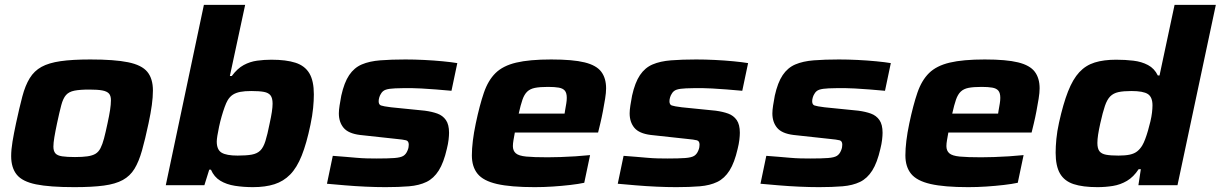

<svg xmlns="http://www.w3.org/2000/svg" viewBox="-20 -763 5029 791"><path d="M286 8Q185 8 128.5 -3.5Q72 -15 49 -43.5Q26 -72 26 -120Q26 -146 31.5 -179.5Q37 -213 46 -255Q60 -320 72 -365.5Q84 -411 102.5 -441Q121 -471 151 -487.5Q181 -504 229.5 -511Q278 -518 352 -518Q452 -518 508 -506.5Q564 -495 587 -467Q610 -439 610 -390Q610 -363 605.5 -330Q601 -297 592 -255Q578 -189 565 -143Q552 -97 534 -67.5Q516 -38 486 -21.5Q456 -5 408 1.5Q360 8 286 8ZM289 -116Q320 -116 340.5 -119Q361 -122 373.5 -129.5Q386 -137 394 -152.5Q402 -168 408.5 -192.5Q415 -217 423 -255Q430 -287 433.5 -310Q437 -333 437 -350Q437 -369 428.5 -378Q420 -387 401 -390.5Q382 -394 348 -394Q309 -394 286.5 -389.5Q264 -385 252 -371.5Q240 -358 232.5 -330Q225 -302 215 -255Q208 -222 204 -198Q200 -174 200 -159Q200 -141 208 -131.5Q216 -122 236 -119Q256 -116 289 -116Z M1022 8Q983 8 948 2.5Q913 -3 887.5 -18.5Q862 -34 849 -64H842L822 0H663L820 -743H990L927 -450H935Q958 -481 984 -495Q1010 -509 1039 -513Q1068 -517 1098 -517Q1159 -517 1197.5 -504.5Q1236 -492 1254.5 -461Q1273 -430 1273 -374Q1273 -349 1270 -318Q1267 -287 1259 -249Q1243 -172 1223 -122Q1203 -72 1175.5 -44Q1148 -16 1110.5 -4Q1073 8 1022 8ZM959 -122Q995 -122 1017 -126Q1039 -130 1052 -142.5Q1065 -155 1073.5 -182Q1082 -209 1091 -255Q1097 -282 1100 -302Q1103 -322 1103 -336Q1103 -359 1094.5 -370Q1086 -381 1067 -384.5Q1048 -388 1015 -388Q988 -388 970 -384.5Q952 -381 939.5 -373Q927 -365 918 -350Q912 -340 905.5 -322Q899 -304 893 -283Q887 -262 882.5 -241Q878 -220 875.5 -204Q873 -188 873 -180Q873 -146 893 -134Q913 -122 959 -122Z M1568 8Q1530 8 1486.5 6Q1443 4 1401.5 0.5Q1360 -3 1327 -6L1351 -121Q1378 -119 1402 -117Q1426 -115 1448.5 -113Q1471 -111 1492 -110.5Q1513 -110 1532 -110Q1579 -110 1605 -112Q1631 -114 1642 -121Q1653 -128 1659 -143Q1662 -150 1663 -156Q1664 -162 1664 -167Q1664 -182 1653 -185Q1642 -188 1610 -191L1463 -207Q1415 -213 1395.5 -236.5Q1376 -260 1376 -296Q1376 -309 1379 -328.5Q1382 -348 1386 -369Q1398 -423 1418.5 -453.5Q1439 -484 1470.5 -497.5Q1502 -511 1547 -514.5Q1592 -518 1650 -518Q1687 -518 1727.5 -516Q1768 -514 1804 -510.5Q1840 -507 1864 -503L1840 -389Q1808 -392 1775.5 -394.5Q1743 -397 1716 -398.5Q1689 -400 1674 -400Q1633 -400 1608 -399Q1583 -398 1569.5 -393.5Q1556 -389 1549 -376Q1545 -370 1542.5 -361.5Q1540 -353 1540 -346Q1540 -332 1549.5 -328.5Q1559 -325 1591 -321L1730 -307Q1760 -303 1782 -295Q1804 -287 1817 -268.5Q1830 -250 1830 -216Q1830 -204 1828 -187Q1826 -170 1821 -150Q1808 -93 1787.5 -60.5Q1767 -28 1737 -13.5Q1707 1 1665 4.5Q1623 8 1568 8Z M2183 8Q2084 8 2027.5 -5Q1971 -18 1947.5 -47Q1924 -76 1924 -123Q1924 -150 1928 -183Q1932 -216 1940 -254Q1956 -330 1973.5 -381Q1991 -432 2021.5 -462Q2052 -492 2106.5 -505Q2161 -518 2251 -518Q2340 -518 2388.5 -506Q2437 -494 2457 -467.5Q2477 -441 2477 -399Q2477 -381 2473 -356.5Q2469 -332 2464 -305.5Q2459 -279 2453 -254L2444 -217H2101Q2098 -200 2095.5 -186Q2093 -172 2093 -161Q2093 -142 2105 -131.5Q2117 -121 2148 -118Q2179 -115 2236 -115Q2259 -115 2289 -116Q2319 -117 2350.5 -119Q2382 -121 2411 -124L2387 -10Q2364 -5 2329.5 -1Q2295 3 2257.5 5.5Q2220 8 2183 8ZM2117 -295H2306L2308 -308Q2311 -325 2313 -337Q2315 -349 2315 -360Q2315 -380 2307 -389.5Q2299 -399 2282 -402Q2265 -405 2238 -405Q2204 -405 2184 -401Q2164 -397 2152 -385.5Q2140 -374 2132.5 -352.5Q2125 -331 2117 -295Z M2766 8Q2728 8 2684.5 6Q2641 4 2599.5 0.5Q2558 -3 2525 -6L2549 -121Q2576 -119 2600 -117Q2624 -115 2646.5 -113Q2669 -111 2690 -110.5Q2711 -110 2730 -110Q2777 -110 2803 -112Q2829 -114 2840 -121Q2851 -128 2857 -143Q2860 -150 2861 -156Q2862 -162 2862 -167Q2862 -182 2851 -185Q2840 -188 2808 -191L2661 -207Q2613 -213 2593.5 -236.5Q2574 -260 2574 -296Q2574 -309 2577 -328.5Q2580 -348 2584 -369Q2596 -423 2616.5 -453.5Q2637 -484 2668.5 -497.5Q2700 -511 2745 -514.5Q2790 -518 2848 -518Q2885 -518 2925.5 -516Q2966 -514 3002 -510.5Q3038 -507 3062 -503L3038 -389Q3006 -392 2973.5 -394.5Q2941 -397 2914 -398.5Q2887 -400 2872 -400Q2831 -400 2806 -399Q2781 -398 2767.5 -393.5Q2754 -389 2747 -376Q2743 -370 2740.5 -361.5Q2738 -353 2738 -346Q2738 -332 2747.5 -328.5Q2757 -325 2789 -321L2928 -307Q2958 -303 2980 -295Q3002 -287 3015 -268.5Q3028 -250 3028 -216Q3028 -204 3026 -187Q3024 -170 3019 -150Q3006 -93 2985.5 -60.5Q2965 -28 2935 -13.5Q2905 1 2863 4.5Q2821 8 2766 8Z M3354 8Q3316 8 3272.5 6Q3229 4 3187.5 0.5Q3146 -3 3113 -6L3137 -121Q3164 -119 3188 -117Q3212 -115 3234.5 -113Q3257 -111 3278 -110.5Q3299 -110 3318 -110Q3365 -110 3391 -112Q3417 -114 3428 -121Q3439 -128 3445 -143Q3448 -150 3449 -156Q3450 -162 3450 -167Q3450 -182 3439 -185Q3428 -188 3396 -191L3249 -207Q3201 -213 3181.5 -236.5Q3162 -260 3162 -296Q3162 -309 3165 -328.5Q3168 -348 3172 -369Q3184 -423 3204.5 -453.5Q3225 -484 3256.5 -497.5Q3288 -511 3333 -514.5Q3378 -518 3436 -518Q3473 -518 3513.5 -516Q3554 -514 3590 -510.5Q3626 -507 3650 -503L3626 -389Q3594 -392 3561.5 -394.5Q3529 -397 3502 -398.5Q3475 -400 3460 -400Q3419 -400 3394 -399Q3369 -398 3355.5 -393.5Q3342 -389 3335 -376Q3331 -370 3328.5 -361.5Q3326 -353 3326 -346Q3326 -332 3335.5 -328.5Q3345 -325 3377 -321L3516 -307Q3546 -303 3568 -295Q3590 -287 3603 -268.5Q3616 -250 3616 -216Q3616 -204 3614 -187Q3612 -170 3607 -150Q3594 -93 3573.5 -60.5Q3553 -28 3523 -13.5Q3493 1 3451 4.5Q3409 8 3354 8Z M3969 8Q3870 8 3813.5 -5Q3757 -18 3733.5 -47Q3710 -76 3710 -123Q3710 -150 3714 -183Q3718 -216 3726 -254Q3742 -330 3759.5 -381Q3777 -432 3807.5 -462Q3838 -492 3892.5 -505Q3947 -518 4037 -518Q4126 -518 4174.5 -506Q4223 -494 4243 -467.5Q4263 -441 4263 -399Q4263 -381 4259 -356.5Q4255 -332 4250 -305.5Q4245 -279 4239 -254L4230 -217H3887Q3884 -200 3881.5 -186Q3879 -172 3879 -161Q3879 -142 3891 -131.5Q3903 -121 3934 -118Q3965 -115 4022 -115Q4045 -115 4075 -116Q4105 -117 4136.5 -119Q4168 -121 4197 -124L4173 -10Q4150 -5 4115.5 -1Q4081 3 4043.5 5.5Q4006 8 3969 8ZM3903 -295H4092L4094 -308Q4097 -325 4099 -337Q4101 -349 4101 -360Q4101 -380 4093 -389.5Q4085 -399 4068 -402Q4051 -405 4024 -405Q3990 -405 3970 -401Q3950 -397 3938 -385.5Q3926 -374 3918.5 -352.5Q3911 -331 3903 -295Z M4501 8Q4441 8 4403 -4.5Q4365 -17 4347 -48Q4329 -79 4329 -134Q4329 -159 4332 -190.5Q4335 -222 4343 -258Q4360 -335 4380 -386Q4400 -437 4426.5 -465.5Q4453 -494 4490 -505.5Q4527 -517 4578 -517Q4616 -517 4649.5 -513Q4683 -509 4709.5 -495Q4736 -481 4750 -452H4757L4819 -743H4989L4831 0H4670L4680 -66H4671Q4650 -34 4623 -18Q4596 -2 4565 3Q4534 8 4501 8ZM4588 -122Q4616 -122 4634.5 -126Q4653 -130 4665 -139.5Q4677 -149 4686 -164Q4692 -174 4698 -190Q4704 -206 4709.5 -225Q4715 -244 4719.5 -263Q4724 -282 4726 -299Q4728 -316 4728 -329Q4728 -363 4709 -375.5Q4690 -388 4641 -388Q4608 -388 4587.5 -383.5Q4567 -379 4554 -366Q4541 -353 4532 -326.5Q4523 -300 4513 -255Q4507 -228 4504 -208.5Q4501 -189 4501 -174Q4501 -151 4509.5 -140Q4518 -129 4537 -125.5Q4556 -122 4588 -122Z"/></svg>

Font: Saira Thin Expanded
Style: Bold Italic
Weight: 700
Width: 7
Italic angle: -12°
Version: Version 1.101